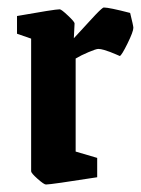

<svg xmlns="http://www.w3.org/2000/svg" viewBox="-20 -488 380 518"><path d="M104 9.8Q98.6 9.8 81.3 -5.6Q64 -21 64 -25.9V-383.8L25.9 -397V-444.8Q127.9 -462.9 141.1 -462.9Q145.5 -462.9 163.3 -446Q181.2 -429.2 181.2 -424.8L179.2 -384.8Q185.5 -391.6 199.7 -407Q213.9 -422.4 221.2 -430.4Q228.5 -438.5 238 -448.5Q247.6 -458.5 252.9 -463.1Q258.3 -467.8 259.8 -467.8Q274.4 -467.8 331.1 -453.1Q339.8 -418 339.8 -413.1Q339.8 -402.8 324 -370.6Q308.1 -338.4 303.2 -336.9Q302.2 -337.4 293 -341.3Q283.7 -345.2 276.9 -347.9Q270 -350.6 260.7 -353.3Q251.5 -356 245.1 -356Q239.3 -356 219 -347.4Q198.7 -338.9 184.1 -330.1V-79.1L242.2 -62V-9.8Q117.2 9.8 104 9.8Z"/></svg>

Font: Grenze SemiBold
Style: Regular
Weight: 600
Designer: Renata Polastri
Foundry: Omnibus-Type
Version: Version 1.002;PS 001.002;hotconv 1.0.88;makeotf.lib2.5.64775